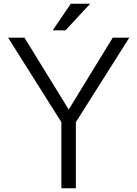

<svg xmlns="http://www.w3.org/2000/svg" viewBox="-20 -970 729 1020"><path d="M328 -809 459 -950H356L260 -809ZM383 30V-321L667 -770H579L345 -388L110 -770H23L306 -321V30Z"/></svg>

Font: LINE Seed JP_OTF Regular
Style: Regular
Weight: 400
Designer: LY Corporation & Fontrix & Fontworks
Version: Version 1.002